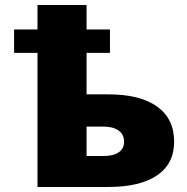

<svg xmlns="http://www.w3.org/2000/svg" viewBox="-20 -743 745 763"><path d="M324 -533V-368H411Q537 -368 604.5 -319.5Q672 -271 672 -180Q672 -92 604 -46Q536 0 411 0H129V-533H36V-626H129V-723H324V-626H417V-533ZM324 -123H390Q430 -123 451.5 -137.5Q473 -152 473 -180Q473 -209 451 -224.5Q429 -240 390 -240H324Z"/></svg>

Font: Geist Black
Style: Regular
Weight: 400
Designer: Basement.studio, Andrés Briganti, Mateo Zaragoza
Foundry: Basement.studio, Vercel, Andrés Briganti, Guido Ferreyra, Mateo Zaragoza
Version: Version 1.401